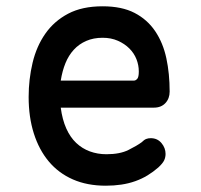

<svg xmlns="http://www.w3.org/2000/svg" viewBox="-20 -580 640 610"><path d="M459 -141Q480 -141 493 -125.5Q506 -110 506 -91Q506 -80 501.5 -70.5Q497 -61 483 -48Q467 -34 449 -23Q431 -12 410 -4.5Q389 3 365.5 6.5Q342 10 316 10Q257 10 211.5 -10Q166 -30 135 -67Q104 -104 87.5 -156Q71 -208 71 -272Q71 -328 83.5 -380.5Q96 -433 124 -473Q152 -513 196.5 -536.5Q241 -560 306 -560Q367 -560 407.5 -539Q448 -518 473 -481Q498 -444 508.5 -395Q519 -346 519 -289Q519 -267 505.5 -252.5Q492 -238 469 -238H173Q178 -200 190.5 -172Q203 -144 222 -126Q241 -108 265.5 -99Q290 -90 318 -90Q361 -90 388 -103.5Q415 -117 430 -128Q438 -136 444.5 -138.5Q451 -141 459 -141ZM173 -324H406Q411 -324 416 -329.5Q421 -335 421 -353Q421 -373 413.5 -392Q406 -411 391 -426Q376 -441 354.5 -450.5Q333 -460 306 -460Q277 -460 254 -450Q231 -440 214.5 -422Q198 -404 188 -379.5Q178 -355 173 -324Z"/></svg>

Font: Maple Mono Normal NL Medium
Style: Regular
Weight: 500
Monospace: yes
Designer: subframe7536
Version: Version 7.000